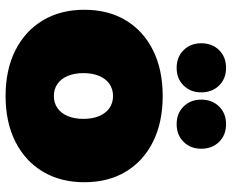

<svg xmlns="http://www.w3.org/2000/svg" viewBox="-91 -731 830 688"><g transform="rotate(90 324.0 -387.0)"><path d="M324 -555Q418 -555 487.5 -520.5Q557 -486 595 -423Q633 -360 633 -274Q633 -189 595 -125.5Q557 -62 487.5 -27Q418 8 324 8Q230 8 160.5 -27Q91 -62 53 -125.5Q15 -189 15 -274Q15 -360 53 -423Q91 -486 160.5 -520.5Q230 -555 324 -555ZM324 -377Q299 -377 280.5 -364Q262 -351 252 -327Q242 -303 242 -271Q242 -239 252 -215Q262 -191 280.5 -178Q299 -165 324 -165Q349 -165 367.5 -178Q386 -191 396 -215Q406 -239 406 -271Q406 -303 396 -327Q386 -351 367.5 -364Q349 -377 324 -377ZM223 -782Q262 -782 286.5 -757Q311 -732 311 -693Q311 -655 286.5 -630Q262 -605 223 -605Q184 -605 159.5 -630Q135 -655 135 -693Q135 -732 159.5 -757Q184 -782 223 -782ZM425 -782Q464 -782 488.5 -757Q513 -732 513 -693Q513 -655 488.5 -630Q464 -605 425 -605Q386 -605 361.5 -630Q337 -655 337 -693Q337 -732 361.5 -757Q386 -782 425 -782Z"/></g></svg>

Font: Alexandria Black
Style: Regular
Weight: 900
Designer: Mohamed Gaber
Foundry: Kief Type Foundry
Version: Version 5.100